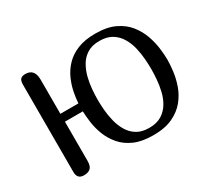

<svg xmlns="http://www.w3.org/2000/svg" viewBox="-139 -935 1263 1162"><g transform="rotate(-30 493.0 -354.5)"><path d="M933 -354Q933 -321 927.5 -275.5Q922 -230 905.5 -182Q889 -134 856 -93Q823 -52 768.5 -26Q714 0 632 0Q553 0 500 -23.5Q447 -47 414 -86Q381 -125 363.5 -170.5Q346 -216 340 -260.5Q334 -305 333 -339H208V-65Q208 -29 192.5 -14.5Q177 0 146 0Q100 0 100 -50V-659Q100 -687 110.5 -698Q121 -709 144 -709Q208 -709 208 -632V-394H334Q336 -429 344.5 -471.5Q353 -514 372 -556Q391 -598 424 -632.5Q457 -667 508 -688Q559 -709 632 -709Q714 -709 768.5 -683Q823 -657 856 -615Q889 -573 905.5 -525Q922 -477 927.5 -431.5Q933 -386 933 -354ZM820 -354Q820 -384 817 -424Q814 -464 804.5 -504.5Q795 -545 774.5 -580Q754 -615 719.5 -636.5Q685 -658 632 -658Q580 -658 546 -636.5Q512 -615 492 -580Q472 -545 462 -504.5Q452 -464 449 -424Q446 -384 446 -354Q446 -324 449 -284.5Q452 -245 462 -204Q472 -163 492 -128.5Q512 -94 546 -72.5Q580 -51 632 -51Q685 -51 719.5 -72.5Q754 -94 774.5 -128.5Q795 -163 804.5 -204Q814 -245 817 -284.5Q820 -324 820 -354Z"/></g></svg>

Font: Marmelad
Style: Regular
Weight: 400
Designer: Manvel Shmavonyan
Foundry: Cyreal
Version: Version 1.110; ttfautohint (v1.8.4.7-5d5b)